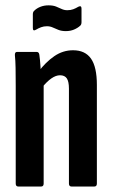

<svg xmlns="http://www.w3.org/2000/svg" viewBox="-20 -681 411 701"><path d="M241.1 0Q231.7 0 231.7 -10.9V-357.4Q231.7 -383 224.1 -394.6Q216.4 -406.2 199.1 -406.2Q184.1 -406.2 167.7 -394.8Q151.2 -383.4 134 -361.9L120.4 -419Q146.7 -454.2 178.1 -475.8Q209.5 -497.5 246.8 -497.5Q290.9 -497.5 312.3 -466.9Q333.7 -436.3 333.7 -370.8V-10.9Q333.7 0 324.4 0ZM46.8 0Q37.4 0 37.4 -10.9V-366.8Q37.4 -404.9 36.9 -432.7Q36.4 -460.6 34.4 -478.9Q33.4 -491.5 42.4 -491.5H113.4Q122.2 -491.5 123.6 -481.3Q126.2 -464.2 127.9 -437.4Q129.6 -410.5 130 -393.6L139.4 -374.7V-10.9Q139.4 0 130.1 0ZM220.6 -567.4Q204.6 -567.4 193.2 -572Q181.7 -576.6 172.2 -580.9Q162.7 -585.2 151.2 -585.2Q140 -585.2 130.1 -581.6Q120.2 -577.9 110.7 -572.2Q99.9 -566 99.9 -578.7V-628.6Q99.9 -637.7 105.1 -641.9Q113.5 -650.5 127.1 -656Q140.8 -661.5 157 -661.5Q173.5 -661.5 184.4 -657.2Q195.2 -652.9 204.9 -648.3Q214.6 -643.7 225.7 -643.7Q237.9 -643.7 247.3 -647.2Q256.7 -650.7 266.3 -656.5Q277.6 -662.1 277.6 -649.4V-600.1Q277.6 -590.9 272.4 -586.8Q263.5 -578.6 250.1 -573Q236.7 -567.4 220.6 -567.4Z"/></svg>

Font: Sofia Sans Extra Condensed
Style: Regular
Weight: 400
Designer: Botio Nikoltchev, Ani Petrova
Foundry: lettersoup
Version: Version 4.101